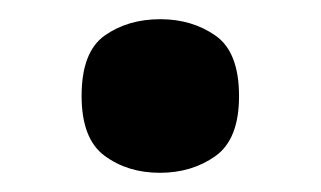

<svg xmlns="http://www.w3.org/2000/svg" viewBox="-20 -172 334 200"><path d="M146.5 8Q113 8 89 -9.7Q65 -27.3 65 -72.1Q65 -118 89.1 -135Q113.2 -152 147 -152Q180 -152 204.5 -134.9Q229 -117.8 229 -71.8Q229 -27 204.5 -9.5Q180 8 146.5 8Z"/></svg>

Font: Noto Serif Thai
Style: Regular
Weight: 400
Designer: Monotype Design Team
Foundry: Monotype Imaging Inc.
Version: Version 2.001